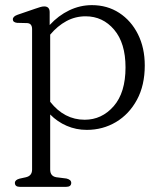

<svg xmlns="http://www.w3.org/2000/svg" viewBox="-20 -495 631 748"><path d="M173.5 -447.5V-397.5Q207.5 -434.5 249.8 -454.8Q292 -475 338 -475Q398 -475 444.5 -444.8Q491 -414.5 517.5 -361.5Q544 -308.5 544 -240Q544 -162.5 513.5 -106.2Q483 -50 431.8 -19.5Q380.5 11 318 11Q276.5 11 240 -4.8Q203.5 -20.5 175.5 -49V165.5Q175.5 191.5 199.5 195.5L239 200.5Q257.5 205 257.5 217.5Q257.5 233 237 233H58Q38 233 38 217.5Q38 206 56 201L81 195.5Q105 190 105 165.5V-381.5Q105 -403.5 86.5 -405L46.5 -406Q30 -408 30 -419.5Q30 -431 48.5 -437.5L115.5 -460.5Q127 -464.5 136 -467.2Q145 -470 152 -470Q173.5 -470 173.5 -447.5ZM313.5 -431.5Q273.5 -431.5 238.8 -412.8Q204 -394 175.5 -360V-98.5Q230.5 -28.5 310 -28.5Q376.5 -28.5 422.8 -81.2Q469 -134 469 -232.5Q469 -327 424.8 -379.2Q380.5 -431.5 313.5 -431.5Z"/></svg>

Font: Fraunces 9pt Soft Light
Style: Regular
Weight: 300
Version: Version 1.000;[0bf87f6ff]